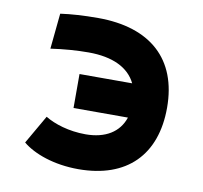

<svg xmlns="http://www.w3.org/2000/svg" viewBox="-65 -597 717 677"><g transform="rotate(10 293.0 -258.5)"><path d="M256.8 9.8C430.7 9.8 527.8 -88.9 527.8 -257.8C527.8 -431.6 421.4 -527.3 233.4 -527.3C181.6 -527.3 137.2 -524.4 99.1 -519L86.4 -391.6C133.3 -398.4 178.2 -401.9 221.7 -401.9C307.6 -401.9 366.2 -374 391.6 -321.3H203.1V-199.7H397.9C379.9 -145.5 331.5 -115.7 260.7 -115.7C200.7 -115.7 147.9 -132.8 115.2 -152.8L56.2 -50.3C96.7 -16.6 169.4 9.8 256.8 9.8Z"/></g></svg>

Font: CaskaydiaCove Nerd Font
Style: Bold
Weight: 700
Designer: Aaron Bell
Foundry: Saja Typeworks
Version: Version 2111.1;Nerd Fonts 2.3.0